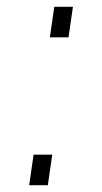

<svg xmlns="http://www.w3.org/2000/svg" viewBox="-20 -546 301 566"><path d="M127 -436 140 -526H195L182 -436ZM66 0 79 -90H134L121 0Z"/></svg>

Font: Plus Jakarta Sans ExtraLight
Style: Italic
Weight: 200
Italic angle: -8°
Designer: Gumpita Rahayu
Foundry: Tokotype
Version: Version 2.071; ttfautohint (v1.8.4.7-5d5b);gftools[0.9.29]